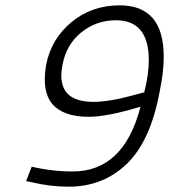

<svg xmlns="http://www.w3.org/2000/svg" viewBox="-20 -690 634 720"><path d="M429 -670Q594 -670 594 -477Q594 -420 579 -348Q545 -162 456 -76Q367 10 238 10Q168 10 102 -6L78 -11L99 -65Q175 -47 253 -47Q444 -47 507 -290Q383 -252 312 -252Q218 -252 176 -300Q148 -334 148 -392Q148 -417 153 -447Q172 -544 248 -607Q324 -670 429 -670ZM538 -464Q538 -614 415 -614Q342 -614 286 -569.5Q230 -525 215 -450Q210 -426 210 -406Q210 -308 331 -308Q391 -308 488 -335L521 -344Q538 -411 538 -464Z"/></svg>

Font: Titillium Web Light
Style: Italic
Weight: 300
Italic angle: -13°
Version: Version 1.002;PS 57.000;hotconv 1.0.70;makeotf.lib2.5.55311